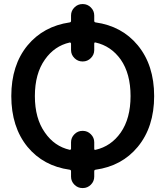

<svg xmlns="http://www.w3.org/2000/svg" viewBox="-20 -873 834 970"><path d="M332 -116.2Q334 -115.2 336.4 -117.2Q338.9 -119.1 338.9 -121.1V-154.3Q338.9 -177.7 356 -194.8Q373 -211.9 396.5 -211.9H398.4Q421.9 -211.9 439 -194.8Q456.1 -177.7 456.1 -154.3V-121.1Q456.1 -114.3 462.9 -116.2Q541 -133.8 589.8 -203.1Q639.6 -274.4 639.6 -387.7Q639.6 -501 589.8 -572.3Q541 -640.6 462.9 -658.2Q456.1 -660.2 456.1 -652.3V-620.1Q456.1 -596.7 439 -579.6Q421.9 -562.5 398.4 -562.5H396.5Q373 -562.5 356 -579.6Q338.9 -596.7 338.9 -620.1V-652.3Q338.9 -655.3 336.4 -657.2Q334 -659.2 332 -658.2Q254.9 -640.6 207 -572.3Q156.2 -501 156.2 -387.7Q156.2 -274.4 207 -203.1Q254.9 -133.8 332 -116.2ZM456.1 -767.6Q456.1 -760.7 462.9 -759.8Q595.7 -741.2 675.8 -644.5Q758.8 -543.9 758.8 -387.7Q758.8 -231.4 675.8 -130.9Q595.7 -34.2 462.9 -15.6Q456.1 -14.6 456.1 -7.8V19.5Q456.1 43 439 60.1Q421.9 77.1 398.4 77.1H396.5Q373 77.1 356 60.1Q338.9 43 338.9 19.5V-7.8Q338.9 -14.6 332 -15.6Q199.2 -34.2 119.1 -130.9Q37.1 -231.4 37.1 -387.7Q37.1 -543.9 119.1 -643.6Q199.2 -740.2 332 -759.8Q338.9 -760.7 338.9 -767.6V-794.9Q338.9 -818.4 356 -835.4Q373 -852.5 396.5 -852.5H398.4Q421.9 -852.5 439 -835.4Q456.1 -818.4 456.1 -794.9Z"/></svg>

Font: Gen Jyuu Gothic P Medium
Style: Regular
Weight: 500
Designer: [Source Han Sans]
Ryoko NISHIZUKA  (kana & ideographs); Paul D. Hunt (Latin, Greek & Cyrillic); Wenlong ZHANG  (bopomofo
Version: Version 1.002.20150607